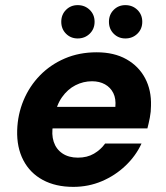

<svg xmlns="http://www.w3.org/2000/svg" viewBox="-20 -717 648 749"><path d="M266 12Q197 12 147 -15Q97 -42 71 -92Q45 -142 47 -209Q49 -271 72 -326Q95 -381 136 -423Q177 -465 233 -489Q289 -513 357 -513Q425 -513 473 -486Q521 -459 546 -412Q571 -365 569 -304Q569 -281 564.5 -258Q560 -235 555 -216H146L161 -300H430Q433 -332 422 -354Q411 -376 389.5 -388Q368 -400 339 -400Q305 -400 274.5 -384.5Q244 -369 222 -338Q200 -307 192 -260L187 -230Q180 -193 189.5 -164Q199 -135 223.5 -118.5Q248 -102 284 -102Q320 -102 346.5 -117.5Q373 -133 390 -157H532Q510 -109 469.5 -70.5Q429 -32 377 -10Q325 12 266 12ZM283 -567Q256 -567 237.5 -585.5Q219 -604 219 -632Q219 -660 237.5 -678.5Q256 -697 283 -697Q311 -697 330 -678.5Q349 -660 349 -632Q349 -604 330 -585.5Q311 -567 283 -567ZM469 -567Q442 -567 423.5 -585.5Q405 -604 405 -632Q405 -660 423.5 -678.5Q442 -697 469 -697Q497 -697 516 -678.5Q535 -660 535 -632Q535 -604 516 -585.5Q497 -567 469 -567Z"/></svg>

Font: DM Sans 18pt ExtraBold
Style: Italic
Weight: 800
Italic angle: -10°
Designer: Colophon Foundry, Jonny Pinhorn
Foundry: Colophon Foundry
Version: Version 4.004;gftools[0.9.30]